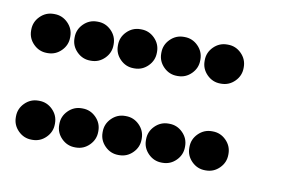

<svg xmlns="http://www.w3.org/2000/svg" viewBox="-44 -568 688 436"><g transform="rotate(10 300.0 -350.0)"><path d="M49 -495Q31 -495 18 -482Q5 -469 5 -451V-449Q5 -431 18 -418Q31 -405 49 -405H51Q69 -405 82 -418Q95 -431 95 -449V-451Q95 -469 82 -482Q69 -495 51 -495ZM149 -495Q131 -495 118 -482Q105 -469 105 -451V-449Q105 -431 118 -418Q131 -405 149 -405H151Q169 -405 182 -418Q195 -431 195 -449V-451Q195 -469 182 -482Q169 -495 151 -495ZM249 -495Q231 -495 218 -482Q205 -469 205 -451V-449Q205 -431 218 -418Q231 -405 249 -405H251Q269 -405 282 -418Q295 -431 295 -449V-451Q295 -469 282 -482Q269 -495 251 -495ZM349 -495Q331 -495 318 -482Q305 -469 305 -451V-449Q305 -431 318 -418Q331 -405 349 -405H351Q369 -405 382 -418Q395 -431 395 -449V-451Q395 -469 382 -482Q369 -495 351 -495ZM449 -495Q431 -495 418 -482Q405 -469 405 -451V-449Q405 -431 418 -418Q431 -405 449 -405H451Q469 -405 482 -418Q495 -431 495 -449V-451Q495 -469 482 -482Q469 -495 451 -495ZM49 -295Q31 -295 18 -282Q5 -269 5 -251V-249Q5 -231 18 -218Q31 -205 49 -205H51Q69 -205 82 -218Q95 -231 95 -249V-251Q95 -269 82 -282Q69 -295 51 -295ZM149 -295Q131 -295 118 -282Q105 -269 105 -251V-249Q105 -231 118 -218Q131 -205 149 -205H151Q169 -205 182 -218Q195 -231 195 -249V-251Q195 -269 182 -282Q169 -295 151 -295ZM249 -295Q231 -295 218 -282Q205 -269 205 -251V-249Q205 -231 218 -218Q231 -205 249 -205H251Q269 -205 282 -218Q295 -231 295 -249V-251Q295 -269 282 -282Q269 -295 251 -295ZM349 -295Q331 -295 318 -282Q305 -269 305 -251V-249Q305 -231 318 -218Q331 -205 349 -205H351Q369 -205 382 -218Q395 -231 395 -249V-251Q395 -269 382 -282Q369 -295 351 -295ZM449 -295Q431 -295 418 -282Q405 -269 405 -251V-249Q405 -231 418 -218Q431 -205 449 -205H451Q469 -205 482 -218Q495 -231 495 -249V-251Q495 -269 482 -282Q469 -295 451 -295Z"/></g></svg>

Font: Doto Black Rounded Black
Style: Regular
Weight: 900
Monospace: yes
Version: Version 1.000